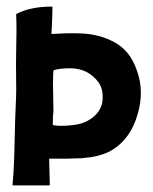

<svg xmlns="http://www.w3.org/2000/svg" viewBox="-20 -560 465 582"><path d="M395 -346Q418 -284 397 -213Q376 -140 321 -106Q296 -90 253 -83Q248 -83 240.5 -82Q233 -81 225 -80H211Q209 -80 196.5 -79.5Q184 -79 183 -79H129Q129 -71 130 -39.5Q131 -8 131 0Q131 2 129 2H74H20Q18 2 18 0Q21 -27 23 -82Q25 -174 26 -198Q30 -279 29 -307Q28 -378 29 -403Q31 -475 29 -516Q29 -517 30 -518Q73 -540 137 -540Q139 -540 139 -538Q139 -511 136 -457Q184 -460 212 -459Q272 -459 317 -437Q373 -412 395 -346ZM291 -258Q293 -290 279 -310Q248 -352 195 -353Q178 -353 168 -352L154 -350L146 -348Q144 -348 142 -346Q142 -341 141 -333V-321Q140 -304 141 -288Q142 -245 142 -221Q140 -211 140 -181Q161 -176 202 -181Q240 -185 266 -208Q289 -229 291 -258Z"/></svg>

Font: Tovari Sans
Style: Bold
Weight: 700
Designer: Verneri Kontto, Denis Ignatov
Foundry: Verneri Kontto
Version: Version 1.10 May 7, 2019